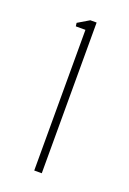

<svg xmlns="http://www.w3.org/2000/svg" viewBox="-84 -836 289 431"><g transform="rotate(20 61.0 -620.0)"><path d="M54 -440V-776H31L30 -784L57 -800H72V-440Z"/></g></svg>

Font: Big Shoulders Display Thin
Style: Regular
Weight: 100
Designer: Patric King
Foundry: XO Type Co
Version: Version 1.000; ttfautohint (v1.8.2)